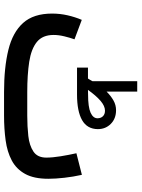

<svg xmlns="http://www.w3.org/2000/svg" viewBox="102 -784 682 925"><g transform="rotate(90 442.5 -321.0)"><path d="M357.9 -404.3Q361.8 -409.7 364.7 -415.3Q367.7 -420.9 370.6 -425.8V-641.6H420.9V-494.1Q441.4 -514.6 463.4 -527.1Q485.4 -539.6 510.3 -539.6Q550.8 -539.6 576.2 -514.4Q601.6 -489.3 601.6 -451.7Q601.1 -400.4 558.3 -376Q515.6 -351.6 435.1 -351.6H305.2V-404.3ZM434.6 -404.8Q495.6 -404.8 522.5 -417Q549.3 -429.2 549.3 -450.2Q549.3 -466.3 539.6 -476.3Q529.8 -486.3 512.7 -486.3Q490.2 -486.3 464.8 -464.4Q439.5 -442.4 412.6 -404.3ZM536.1 0H422.9Q304.7 0 220 -20.8Q135.3 -41.5 90.1 -91.8Q44.9 -142.1 44.9 -231.4Q44.9 -269.5 53.2 -305.9Q61.5 -342.3 75.2 -374.5L168.9 -339.4Q161.1 -317.4 154.5 -290.3Q147.9 -263.2 147.9 -238.8Q147.9 -185.5 181.6 -158.2Q215.3 -130.9 277.1 -121.3Q338.9 -111.8 422.9 -111.8H537.1Q588.4 -111.8 634.5 -116.9Q680.7 -122.1 709.7 -141.6Q738.8 -161.1 738.8 -203.6Q738.8 -233.4 732.4 -272.5Q726.1 -311.5 717.8 -348.6L821.8 -375Q831.1 -333.5 835.9 -290.8Q840.8 -248 840.8 -213.4Q840.8 -144 817.4 -101.6Q793.9 -59.1 752.4 -37.1Q710.9 -15.1 655.5 -7.6Q600.1 0 536.1 0Z"/></g></svg>

Font: Vazirmatn FD Medium
Style: Regular
Weight: 500
Designer: Saber Rastikerdar
Foundry: Saber Rastikerdar
Version: Version 33.003